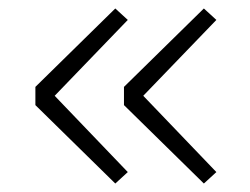

<svg xmlns="http://www.w3.org/2000/svg" viewBox="-20 -520 590 453"><path d="M63.5 -272V-315L252 -500L281.5 -473L109 -294L281.5 -114L252 -87ZM272.5 -272V-315L461 -500L490.5 -473L318 -294L490.5 -114L461 -87Z"/></svg>

Font: Trispace SemiCondensed ExtraLight
Style: Regular
Weight: 200
Width: 4
Designer: Tyler Finck
Foundry: Etcetera Type Company
Version: Version 1.210; ttfautohint (v1.8.3)